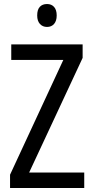

<svg xmlns="http://www.w3.org/2000/svg" viewBox="-20 -935 464 955"><path d="M399 0H30V-66L295 -637H36V-714H391V-647L125 -77H399ZM214 -915Q236 -915 249 -900.5Q262 -886 262 -858Q262 -831 249 -816Q236 -801 214 -801Q192 -801 178.5 -816Q165 -831 165 -858Q165 -887 178 -901Q191 -915 214 -915Z"/></svg>

Font: Noto Sans Arabic Condensed
Style: Regular
Weight: 400
Width: 3
Designer: Monotype Design Team, Nadine Chahine, Nizar Qandah and Khaled Hosny
Foundry: Monotype Imaging Inc.
Version: Version 2.012